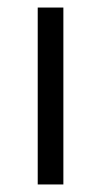

<svg xmlns="http://www.w3.org/2000/svg" viewBox="-20 -489 268 509"><path d="M148 0V-469H80V0Z"/></svg>

Font: UULA Sans
Style: Regular
Weight: 400
Designer: Mohamed Gaber, Laura Garcia Mut
Foundry: Kief Type Foundry
Version: Version 3.006;hotconv 1.0.109;makeotfexe 2.5.65596